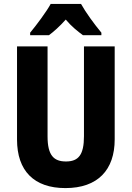

<svg xmlns="http://www.w3.org/2000/svg" viewBox="-20 -951 672 981"><path d="M394 -931H239C218 -892 165 -821 134 -784V-771H230C253 -788 285 -816 316 -851C345 -816 378 -790 404 -771H498V-784C460 -830 419 -886 394 -931ZM566 -239V-714H409V-255C409 -160 381 -126 317 -126C255 -126 223 -157 223 -254V-714H67V-238C67 -78 154 10 314 10C480 10 566 -83 566 -239Z"/></svg>

Font: Noto Sans Malayalam Condensed ExtraBold
Style: Regular
Weight: 800
Width: 3
Designer: Jelle Bosma - Monotype Design Team
Foundry: Monotype Imaging Inc.
Version: Version 2.104